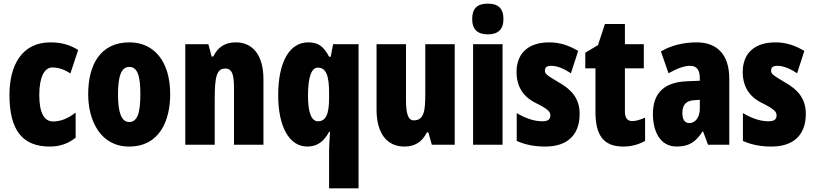

<svg xmlns="http://www.w3.org/2000/svg" viewBox="-20 -796 4476 1056"><path d="M254 10C309 10 356 -6 396 -39V-177C356 -145 314 -128 272 -128C222 -128 196 -177 196 -274C196 -371 224 -425 268 -425C302 -425 334 -414 367 -392L410 -521C366 -549 318 -563 257 -563C99 -563 32 -435 32 -274C32 -78 105 10 254 10Z M916 -278C916 -460 826 -563 692 -563C530 -563 465 -437 465 -278C465 -132 533 10 690 10C860 10 916 -136 916 -278ZM629 -276C629 -380 648 -428 691 -428C736 -428 752 -379 752 -278C752 -176 736 -125 691 -125C648 -125 629 -177 629 -276Z M1277 -563C1218 -563 1178 -537 1153 -485H1144L1126 -553H999V0H1161V-253C1161 -378 1173 -419 1219 -419C1259 -419 1267 -381 1267 -308V0H1429V-360C1429 -489 1373 -563 1277 -563Z M1790 35V240H1952V-553H1812L1799 -484H1790C1759 -544 1727 -563 1675 -563C1571 -563 1510 -453 1510 -272C1510 -99 1571 10 1670 10C1721 10 1760 -14 1790 -71H1795C1792 -21 1790 14 1790 35ZM1729 -129C1693 -129 1674 -176 1674 -270C1674 -375 1694 -424 1728 -424C1772 -424 1790 -384 1790 -285V-256C1790 -168 1772 -129 1729 -129Z M2481 -553H2319V-280C2319 -191 2314 -134 2256 -134C2224 -134 2213 -172 2213 -246V-553H2051V-193C2051 -64 2107 10 2204 10C2263 10 2302 -16 2328 -68H2336L2355 0H2481Z M2663 -776C2603 -776 2577 -748 2577 -691C2577 -635 2606 -607 2663 -607C2720 -607 2749 -635 2749 -691C2749 -747 2723 -776 2663 -776ZM2744 -553H2582V0H2744Z M3168 -170C3168 -255 3122 -304 3055 -342C2984 -384 2977 -390 2977 -408C2977 -426 2988 -434 3011 -434C3049 -434 3087 -415 3120 -393L3160 -516C3107 -547 3058 -563 3001 -563C2886 -563 2821 -503 2821 -400C2821 -322 2856 -265 2924 -231C3001 -193 3007 -179 3007 -161C3007 -138 2992 -129 2962 -129C2912 -129 2862 -150 2822 -174V-21C2873 2 2925 10 2979 10C3098 10 3168 -51 3168 -170Z M3457 -130C3430 -130 3417 -148 3417 -184V-420H3521V-553H3417V-664H3307L3269 -548L3199 -506V-420H3255V-182C3255 -52 3299 10 3408 10C3453 10 3492 -1 3528 -21V-149C3501 -137 3477 -130 3457 -130Z M3812 -563C3736 -563 3669 -545 3615 -513L3657 -393C3706 -421 3744 -434 3776 -434C3812 -434 3829 -411 3829 -366V-352L3757 -349C3636 -344 3571 -287 3571 -169C3571 -79 3607 10 3702 10C3771 10 3808 -17 3844 -73H3847L3874 0H3991V-363C3991 -498 3922 -563 3812 -563ZM3799 -245 3829 -247V-198C3829 -151 3804 -119 3772 -119C3746 -119 3733 -138 3733 -176C3733 -220 3755 -243 3799 -245Z M4412 -170C4412 -255 4366 -304 4299 -342C4228 -384 4221 -390 4221 -408C4221 -426 4232 -434 4255 -434C4293 -434 4331 -415 4364 -393L4404 -516C4351 -547 4302 -563 4245 -563C4130 -563 4065 -503 4065 -400C4065 -322 4100 -265 4168 -231C4245 -193 4251 -179 4251 -161C4251 -138 4236 -129 4206 -129C4156 -129 4106 -150 4066 -174V-21C4117 2 4169 10 4223 10C4342 10 4412 -51 4412 -170Z"/></svg>

Font: Noto Sans Arabic ExtCond Blk
Style: Regular
Weight: 900
Width: 2
Designer: Monotype Design Team, Nadine Chahine, Nizar Qandah and Khaled Hosny
Foundry: Monotype Imaging Inc.
Version: Version 2.012